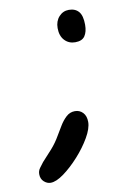

<svg xmlns="http://www.w3.org/2000/svg" viewBox="-72 -523 437 680"><g transform="rotate(-10 146.0 -183.0)"><path d="M227 -362Q204 -362 189 -378Q174 -394 174 -422Q174 -447 188.5 -463Q203 -479 224 -479Q247 -479 259.5 -464.5Q272 -450 272 -417Q272 -392 262 -377Q252 -362 227 -362ZM55 113Q42 113 31 103Q20 93 20 76Q20 64 27 54.5Q34 45 41 36Q59 17 77 -3.5Q95 -24 108 -47Q117 -62 127.5 -79.5Q138 -97 151.5 -109.5Q165 -122 183 -122Q200 -122 211.5 -110Q223 -98 223 -76Q223 -53 204.5 -21Q186 11 158.5 41.5Q131 72 103 92.5Q75 113 55 113Z"/></g></svg>

Font: Fuzzy Bubbles
Style: Bold
Weight: 700
Designer: Robert E. Leuschke
Foundry: Robert E. Leuschke
Version: Version 1.010; ttfautohint (v1.8.3)